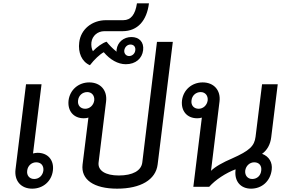

<svg xmlns="http://www.w3.org/2000/svg" viewBox="-20 -1120 1706 1151"><path d="M173 11C238 11 289 -33 297 -97C305 -159 268 -204 205 -204C196 -204 186 -202 178 -200L229 -615H136L73 -104C65 -37 105 11 173 11ZM143 -97C146 -126 169 -147 197 -147C227 -147 243 -126 240 -97C236 -68 214 -47 185 -47C157 -47 139 -68 143 -97Z M682 11C824 11 914 -43 925 -134L1016 -869H921L833 -146C827 -97 776 -68 692 -68C613 -68 565 -97 571 -146L616 -512C624 -579 582 -626 515 -626C450 -626 399 -581 391 -518C384 -455 421 -411 482 -411C492 -411 501 -412 510 -415L475 -134C464 -43 543 11 682 11ZM448 -518C451 -547 474 -568 503 -568C530 -568 548 -547 545 -518C541 -489 518 -468 491 -468C462 -468 444 -489 448 -518Z M519 -729C545 -763 579 -795 602 -807C640 -762 687 -735 734 -735C794 -735 832 -770 838 -819C844 -868 814 -898 768 -898C722 -898 685 -868 679 -823C679 -819 678 -814 679 -810C655 -829 633 -852 619 -870C595 -863 561 -839 537 -813C529 -826 526 -848 528 -866C533 -906 566 -933 605 -933H714C806 -933 860 -997 873 -1100H801C791 -1033 765 -999 719 -999H616C531 -999 464 -944 455 -866C447 -805 470 -750 519 -729ZM725 -818C728 -839 744 -853 762 -853C782 -853 794 -839 791 -818C789 -799 773 -784 754 -784C736 -784 723 -799 725 -818Z M1485 11C1550 11 1601 -34 1609 -103C1614 -145 1594 -182 1551 -198C1580 -218 1601 -253 1606 -298L1645 -615H1551L1512 -300C1505 -245 1477 -217 1371 -170C1317 -147 1270 -121 1245 -96L1296 -512C1304 -579 1262 -626 1195 -626C1130 -626 1079 -581 1071 -518C1064 -455 1101 -411 1162 -411C1172 -411 1181 -412 1190 -415L1139 0H1234C1272 -43 1334 -83 1392 -105V-100C1384 -34 1422 11 1485 11ZM1128 -518C1131 -547 1154 -568 1183 -568C1210 -568 1228 -547 1225 -518C1221 -489 1198 -468 1171 -468C1142 -468 1124 -489 1128 -518ZM1450 -97C1454 -126 1477 -147 1504 -147C1534 -147 1550 -126 1546 -97C1543 -68 1522 -47 1492 -47C1465 -47 1447 -68 1450 -97Z"/></svg>

Font: TPK Tissa Web Medium
Style: Italic
Weight: 500
Italic angle: -7°
Designer: Jacques Le Bailly, Suppakit Chalermlarp | Katatrad Co.,Ltd.
Foundry: Jacques Le Bailly, Cadson Demak Co.,Ltd.
Version: Version 5.000;Glyphs 3.1.2 (3151)